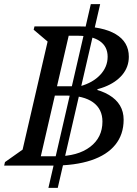

<svg xmlns="http://www.w3.org/2000/svg" viewBox="-44 -797 659 924"><path d="M-24 0 -20 -17 96 -99 56 -39 193 -631 217 -570 118 -654 122 -670H297L142 0ZM95 0V-45H228Q330 -45 389.5 -90Q449 -135 449 -212Q449 -272 404 -304.5Q359 -337 275 -337H162V-382H279Q410 -382 480.5 -340Q551 -298 551 -221Q551 -150 511 -100.5Q471 -51 394.5 -25.5Q318 0 207 0ZM392 -356 396 -377H427L423 -356ZM268 -357V-382H342Q403 -399 438.5 -437Q474 -475 474 -524Q474 -573 436.5 -599Q399 -625 330 -625H237V-670H334Q450 -670 513 -632.5Q576 -595 576 -524Q576 -475 545 -437.5Q514 -400 458.5 -378.5Q403 -357 331 -357ZM189 107 393 -777H438L234 107Z"/></svg>

Font: Platypi Light
Style: Italic
Weight: 300
Italic angle: -13°
Designer: David Sargent
Foundry: Bolt Cutter Type
Version: Version 1.200